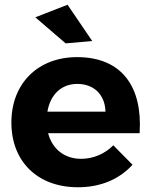

<svg xmlns="http://www.w3.org/2000/svg" viewBox="-20 -784 637 810"><path d="M369 -611 265 -764 129 -711 257 -601ZM305 -543C141 -543 28 -433 28 -267C28 -104 137 6 309 6C406 6 485 -29 539 -89L458 -171C421 -134 373 -114 322 -114C253 -114 201 -154 183 -222H569C582 -418 494 -543 305 -543ZM180 -313C192 -384 238 -430 306 -430C377 -430 423 -384 425 -313Z"/></svg>

Font: Juman SemiBold
Style: Regular
Weight: 600
Designer: Bandar Raffah (Arabic) Julieta Ulanovsky (Latin)
Foundry: Caramella
Version: Version 5.022;PS 005.022;hotconv 1.0.88;makeotf.lib2.5.64775